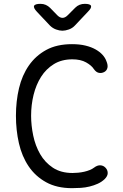

<svg xmlns="http://www.w3.org/2000/svg" viewBox="-20 -970 640 1000"><path d="M63 -367Q63 -443 79 -510.5Q95 -578 130.5 -629Q166 -680 221 -710Q276 -740 355 -740Q395 -740 425.5 -732.5Q456 -725 478 -712.5Q500 -700 514 -684.5Q528 -669 534 -652Q543 -631 539.5 -616.5Q536 -602 523 -595Q510 -588 495.5 -590.5Q481 -593 469 -610Q457 -629 428.5 -645Q400 -661 357 -661Q301 -661 260.5 -636Q220 -611 194 -570Q168 -529 155 -476.5Q142 -424 142 -367Q142 -317 153 -264Q164 -211 189 -167.5Q214 -124 255.5 -96.5Q297 -69 358 -69Q371 -69 387 -70.5Q403 -72 418.5 -75.5Q434 -79 447.5 -84.5Q461 -90 470 -97Q487 -110 503 -109Q519 -108 530 -96Q541 -84 541 -68.5Q541 -53 525 -37Q509 -22 489 -13Q469 -4 446.5 1.5Q424 7 401 8.5Q378 10 355 10Q276 10 220 -21Q164 -52 129 -104Q94 -156 78.5 -224Q63 -292 63 -367ZM191 -950Q206 -950 218.5 -944.5Q231 -939 241 -929L279 -890Q292 -877 305.5 -877Q319 -877 332 -890L372 -930Q382 -940 394.5 -945Q407 -950 421 -950Q450 -950 454 -939.5Q458 -929 438 -909L370 -837Q357 -823 338.5 -816.5Q320 -810 305 -810Q290 -810 272 -816.5Q254 -823 240 -837L173 -908Q153 -929 157.5 -939.5Q162 -950 191 -950Z"/></svg>

Font: Maple Mono NL Light
Style: Regular
Weight: 300
Monospace: yes
Designer: subframe7536
Version: Version 7.000